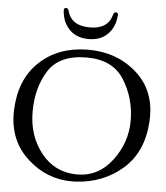

<svg xmlns="http://www.w3.org/2000/svg" viewBox="-61 -976 908 1048"><g transform="rotate(5 393.0 -452.0)"><path d="M395 -764.2Q317.4 -764.2 277.3 -818.8Q249.5 -856 246.6 -909.2V-910.6Q246.6 -922.4 259.8 -922.4Q269 -922.4 272.9 -909.2Q293.9 -828.6 394.5 -828.1H397Q496.1 -828.1 517.1 -909.2Q520.5 -922.4 530.3 -922.4Q543.5 -922.4 543.5 -910.2V-909.2Q540 -856 512.7 -818.8Q472.2 -764.2 395 -764.2ZM394.5 -706.1H399.4Q557.1 -706.1 665.5 -609.4Q766.6 -519 766.6 -371.1Q766.6 -357.9 765.6 -344.2Q755.4 -176.3 649.2 -83.7Q543 8.8 393.6 17.1Q382.3 17.6 371.1 17.6Q235.4 17.6 130.9 -76.2Q23.4 -171.9 23.4 -326.7Q23.4 -335.4 23.9 -344.2Q29.8 -510.7 131.6 -607.4Q233.4 -704.1 394.5 -706.1ZM394.5 -663.1Q244.6 -662.6 185.1 -568.6Q125.5 -474.6 125.5 -342.8Q125.5 -210.4 200.2 -116.9Q274.9 -23.4 394.5 -22.5H397Q513.7 -22.5 588.9 -122.1Q663.1 -220.7 663.1 -339.8V-342.8Q662.1 -464.4 599.6 -563.7Q537.1 -663.1 394.5 -663.1Z"/></g></svg>

Font: Caudex
Style: Regular
Weight: 400
Version: Version 1.04